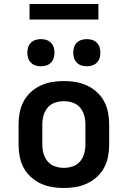

<svg xmlns="http://www.w3.org/2000/svg" viewBox="-20 -934 640 962"><path d="M300 8Q270 8 240.5 3Q211 -2 184 -14.5Q157 -27 134.5 -47.5Q112 -68 98 -94.5Q84 -121 78.5 -150.5Q73 -180 73 -210V-310Q73 -340 78.5 -369.5Q84 -399 98 -425.5Q112 -452 134.5 -472.5Q157 -493 184 -505.5Q211 -518 240.5 -523Q270 -528 300 -528Q330 -528 359.5 -523Q389 -518 416 -505.5Q443 -493 465.5 -472.5Q488 -452 502 -425.5Q516 -399 521.5 -369.5Q527 -340 527 -310V-210Q527 -180 521.5 -150.5Q516 -121 502 -94.5Q488 -68 465.5 -47.5Q443 -27 416 -14.5Q389 -2 359.5 3Q330 8 300 8ZM300 -93Q323 -93 345 -100.5Q367 -108 381.5 -125.5Q396 -143 402 -165Q408 -187 408 -210V-310Q408 -333 402 -355Q396 -377 381.5 -394.5Q367 -412 345 -419.5Q323 -427 300 -427Q277 -427 255 -419.5Q233 -412 218.5 -394.5Q204 -377 198 -355Q192 -333 192 -310V-210Q192 -187 198 -165Q204 -143 218.5 -125.5Q233 -108 255 -100.5Q277 -93 300 -93ZM415 -602Q401 -602 388 -606Q375 -610 365 -620Q355 -630 351 -643Q347 -656 347 -670Q347 -684 351 -697Q355 -710 365 -720Q375 -730 388 -734Q401 -738 415 -738Q429 -738 442 -734Q455 -730 465 -720Q475 -710 479 -697Q483 -684 483 -670Q483 -656 479 -643Q475 -630 465 -620Q455 -610 442 -606Q429 -602 415 -602ZM185 -602Q171 -602 158 -606Q145 -610 135 -620Q125 -630 121 -643Q117 -656 117 -670Q117 -684 121 -697Q125 -710 135 -720Q145 -730 158 -734Q171 -738 185 -738Q199 -738 212 -734Q225 -730 235 -720Q245 -710 249 -697Q253 -684 253 -670Q253 -656 249 -643Q245 -630 235 -620Q225 -610 212 -606Q199 -602 185 -602ZM128 -836V-914H473V-836Z"/></svg>

Font: Iosevka Aile
Style: Bold
Weight: 700
Designer: Belleve Invis
Foundry: Belleve Invis
Version: Version 28.0.1; ttfautohint (v1.8.4)